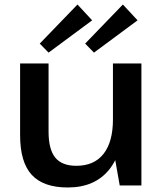

<svg xmlns="http://www.w3.org/2000/svg" viewBox="-20 -821 724 850"><path d="M195 -238Q195 -160 224.5 -123.5Q254 -87 318 -87Q397 -87 438.5 -140Q480 -193 480 -292L528 -367V-301Q528 -151 464 -71Q400 9 280 9Q172 9 120.5 -47Q69 -103 69 -222V-540H195ZM606 0H510L480 -170V-540H606ZM388 -731 195 -588 156 -628 323 -801ZM589 -731 396 -588 357 -628 524 -801Z"/></svg>

Font: Pathway Extreme 28pt SemiBold
Style: Regular
Weight: 600
Designer: Eduardo Rodriguez Tunni
Foundry: Eduardo Rodriguez Tunni
Version: Version 1.001;gftools[0.9.26]